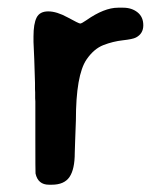

<svg xmlns="http://www.w3.org/2000/svg" viewBox="-20 -496 431 509"><path d="M68.8 -399.4Q68.8 -433.1 77.1 -449.5Q85.4 -465.8 107.9 -465.8Q130.4 -465.8 159.7 -449.7Q189 -433.6 192.6 -433.6Q196.3 -433.6 209 -442.4Q256.3 -475.6 293 -475.6H306.6Q329.1 -475.6 344.5 -463.4Q359.9 -451.2 359.9 -429Q359.9 -406.7 340.3 -396.5Q332 -392.1 305.7 -389.2Q279.3 -386.2 254.2 -376.5Q229 -366.7 209.5 -338.4Q181.2 -296.9 181.2 -176.8L179.2 -122.1L178.2 -90.8Q178.2 -47.4 164.3 -26.9Q150.4 -6.3 117.2 -6.3H109.9Q80.6 -6.3 74.2 -36.1Q73.7 -38.6 73.7 -128.9V-227.1L73.2 -235.4V-251.5L72.8 -259.8Q72.8 -268.1 72.8 -276.4L70.8 -339.4L68.8 -384.8Z"/></svg>

Font: Averia Sans Libre
Style: Regular
Weight: 400
Version: Version 1.002